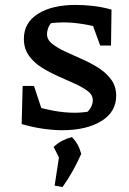

<svg xmlns="http://www.w3.org/2000/svg" viewBox="-20 -522 526 780"><path d="M233 7Q197 7 155 1Q113 -5 68 -18L109 -94Q155 -80 198.5 -72Q242 -64 284 -64Q300 -64 315.5 -65.5Q331 -67 347 -70L312 -49Q331 -60 344 -77.5Q357 -95 357 -115Q357 -136 337 -151.5Q317 -167 285 -181.5Q253 -196 217 -212Q181 -228 149 -248Q117 -268 97 -296.5Q77 -325 77 -364Q77 -430 134.5 -466Q192 -502 287 -502Q320 -502 357 -498Q394 -494 433 -483L405 -404Q361 -417 318.5 -424Q276 -431 238 -431Q224 -431 208.5 -430Q193 -429 176 -427L206 -442Q187 -432 179 -415.5Q171 -399 171 -383Q171 -361 191.5 -344.5Q212 -328 244 -313Q276 -298 311.5 -282.5Q347 -267 379 -247Q411 -227 431.5 -199Q452 -171 452 -133Q452 -67 391.5 -30Q331 7 233 7ZM68 -18 72 -173H118L169 -19ZM387 -337 333 -485 433 -483 431 -337ZM202 232 223 94 310 103Q295 137 276.5 170.5Q258 204 234 238ZM233 145 198 75Q215 59 233.5 49.5Q252 40 272 35Q286 49 295 65Q304 81 310 103Z"/></svg>

Font: Piazzolla Thin SemiBold
Style: Regular
Weight: 600
Version: Version 2.005